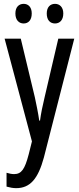

<svg xmlns="http://www.w3.org/2000/svg" viewBox="-20 -738 410 998"><path d="M60 -668C60 -633 79 -616 103 -616C127 -616 145 -633 145 -668C145 -701 127 -718 103 -718C79 -718 60 -702 60 -668ZM223 -668C223 -633 241 -616 266 -616C290 -616 309 -633 309 -668C309 -701 290 -718 266 -718C242 -718 223 -702 223 -668ZM4 -537 146 -3 129 65C109 141 92 167 53 167C41 167 27 164 14 160V232C32 237 48 240 64 240C137 240 178 191 208 81L366 -537H283L212 -233C201 -188 193 -148 188 -111H184C178 -153 169 -195 161 -233L88 -537Z"/></svg>

Font: Noto Sans Gujarati ExtraCondensed
Style: Regular
Weight: 400
Width: 2
Designer: Jelle Bosma - Monotype Design Team, Universal Thirst
Foundry: Monotype Imaging Inc.
Version: Version 2.106